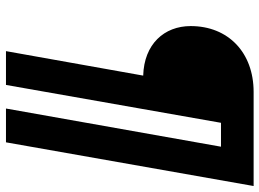

<svg xmlns="http://www.w3.org/2000/svg" viewBox="-136 -572 890 659"><g transform="rotate(90 309.5 -243.0)"><path d="M469 182 619 -668H296C161 -668 70 -581 70 -452C70 -361 132 -292 240 -289L156 182H272L402 -556H484L353 182Z"/></g></svg>

Font: Celebes ExtraBold
Style: Italic
Weight: 800
Italic angle: -10°
Designer: Anugrah Pasau
Foundry: Lafontype
Version: Version 1.000